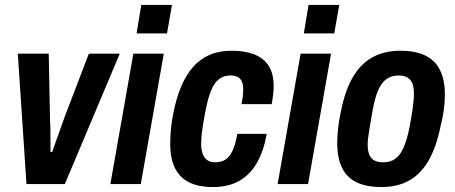

<svg xmlns="http://www.w3.org/2000/svg" viewBox="-20 -744 1839 776"><path d="M87 0 52 -527H177L182 -267Q183 -253 183.5 -229.5Q184 -206 184 -179.5Q184 -153 184 -130H191Q195 -142 204 -167Q213 -192 223 -220Q233 -248 240 -268L339 -527H464L242 0Z M532 -609 551 -724H675L655 -609ZM426 0 519 -527H642L549 0Z M840 12Q784 12 745.5 -6.5Q707 -25 687.5 -64Q668 -103 668 -162Q668 -189 670.5 -218.5Q673 -248 679 -279Q691 -343 711 -391.5Q731 -440 760 -473Q789 -506 827.5 -522.5Q866 -539 916 -539Q970 -539 1008 -524Q1046 -509 1066 -477.5Q1086 -446 1086 -397Q1086 -381 1084 -362.5Q1082 -344 1078 -323H956Q960 -342 961.5 -356.5Q963 -371 963 -383Q963 -402 957.5 -414.5Q952 -427 940.5 -433Q929 -439 911 -439Q885 -439 865.5 -424.5Q846 -410 833 -378Q820 -346 810 -293Q802 -251 798.5 -226.5Q795 -202 794 -188Q793 -174 793 -163Q793 -139 799 -122.5Q805 -106 817.5 -97Q830 -88 849 -88Q875 -88 892 -99.5Q909 -111 920.5 -136.5Q932 -162 939 -203H1058Q1046 -135 1019 -87Q992 -39 948 -13.5Q904 12 840 12Z M1208 -609 1227 -724H1351L1331 -609ZM1102 0 1195 -527H1318L1225 0Z M1522 12Q1462 12 1422.5 -6.5Q1383 -25 1363 -64.5Q1343 -104 1343 -165Q1343 -191 1346 -221.5Q1349 -252 1356 -284Q1372 -372 1404 -428.5Q1436 -485 1484.5 -512Q1533 -539 1598 -539Q1657 -539 1697 -520.5Q1737 -502 1757.5 -462.5Q1778 -423 1778 -362Q1778 -331 1773.5 -298.5Q1769 -266 1760 -231Q1743 -148 1711.5 -94Q1680 -40 1633 -14Q1586 12 1522 12ZM1529 -88Q1558 -88 1578 -102.5Q1598 -117 1612 -149.5Q1626 -182 1636 -234Q1644 -278 1647.5 -303Q1651 -328 1652 -341.5Q1653 -355 1653 -365Q1653 -391 1646.5 -407Q1640 -423 1626.5 -431Q1613 -439 1591 -439Q1562 -439 1541.5 -424Q1521 -409 1507.5 -377Q1494 -345 1485 -292Q1477 -248 1473 -222.5Q1469 -197 1467.5 -183.5Q1466 -170 1466 -160Q1466 -135 1472.5 -119Q1479 -103 1493 -95.5Q1507 -88 1529 -88Z"/></svg>

Font: Archivo Condensed
Style: Bold Italic
Weight: 700
Width: 3
Italic angle: -10°
Designer: Hector Gatti
Foundry: Omnibus-Type
Version: Version 2.001